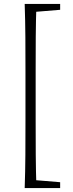

<svg xmlns="http://www.w3.org/2000/svg" viewBox="-20 -789 372 980"><path d="M106 171H166C162 58 162 -57 162 -170V-428C162 -543 162 -658 166 -769H106C110 -656 110 -541 110 -428V-170C110 -55 110 60 106 171ZM135 171H287V141L154 130H135ZM135 -728H154L287 -739V-769H135Z"/></svg>

Font: Source Han Serif TW VF
Style: Regular
Weight: 250
Designer: Ryoko NISHIZUKA 西塚涼子 (kana & ideographs); Frank Grießhammer (Latin, Greek & Cyrillic); Wenlong ZHANG 张文龙 (bopomofo); San
Foundry: Adobe
Version: Version 2.002;hotconv 1.1.0;makeotfexe 2.6.0